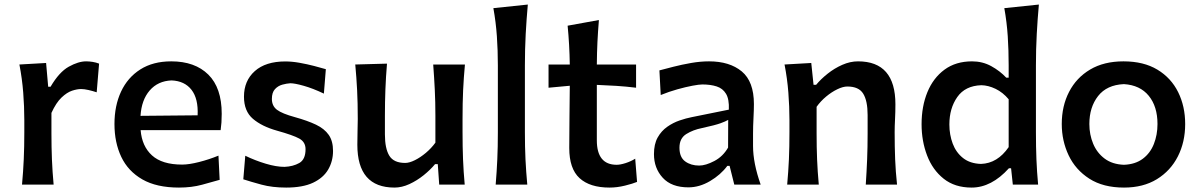

<svg xmlns="http://www.w3.org/2000/svg" viewBox="-20 -827 5374 860"><path d="M78.6 0Q84 -58.6 86.4 -113.5Q88.9 -168.5 88.9 -235.4V-289.1Q88.9 -349.6 84 -412.4Q79.1 -475.1 66.9 -538.1L186.5 -544.9L195.8 -438.5H206.5Q245.1 -504.4 288.1 -528.3Q331.1 -552.2 365.7 -552.2Q379.4 -552.2 394.8 -549.8Q410.2 -547.4 423.8 -542L413.1 -413.6Q395.5 -419.4 376.5 -423.8Q357.4 -428.2 343.3 -428.2Q325.7 -428.2 302.7 -420.7Q279.8 -413.1 255.6 -390.1Q231.4 -367.2 210.4 -321.3V-229.5Q210.4 -167 212.6 -112.8Q214.8 -58.6 220.2 0Z M781.7 13.2Q681.6 13.2 617.7 -23.4Q553.7 -60.1 523.2 -124.3Q492.7 -188.5 492.7 -271.5Q492.7 -353.5 522.2 -416.7Q551.8 -480 608.6 -516.1Q665.5 -552.2 747.1 -552.2Q853 -552.2 913.1 -492.9Q973.1 -433.6 973.1 -317.4Q973.1 -295.9 971.9 -278.6Q970.7 -261.2 968.3 -244.1H609.9Q615.7 -171.9 660.9 -130.9Q706.1 -89.8 795.9 -89.8Q826.7 -89.8 871.8 -101.3Q917 -112.8 958.5 -129.9L963.9 -21.5Q931.2 -12.2 884.8 0.5Q838.4 13.2 781.7 13.2ZM865.2 -310.5Q868.7 -384.8 837.9 -424.6Q807.1 -464.4 748.5 -466.8Q687.5 -464.4 650.6 -421.9Q613.8 -379.4 609.4 -308.1Z M1261.7 13.2Q1199.7 13.2 1151.1 0Q1102.5 -13.2 1069.8 -23.9L1078.6 -129.4Q1123 -107.9 1170.2 -93.8Q1217.3 -79.6 1254.4 -79.6Q1292.5 -81.1 1320.6 -96.9Q1348.6 -112.8 1348.6 -158.7Q1348.6 -190.9 1320.6 -206.3Q1292.5 -221.7 1220.7 -241.7Q1152.8 -260.7 1112.8 -294.9Q1072.8 -329.1 1072.8 -394Q1072.8 -465.3 1121.3 -508.5Q1169.9 -551.8 1257.8 -551.8Q1288.1 -551.8 1322 -545.7Q1356 -539.6 1387.2 -531.5Q1418.5 -523.4 1439.5 -517.1L1430.7 -407.7Q1381.3 -431.2 1340.8 -442.6Q1300.3 -454.1 1280.3 -454.1Q1263.7 -453.1 1244.4 -447.8Q1225.1 -442.4 1211.4 -427.5Q1197.8 -412.6 1197.8 -383.8Q1197.8 -352.5 1220.7 -335.2Q1243.7 -317.9 1301.3 -302.2Q1357.4 -286.6 1395.3 -268.6Q1433.1 -250.5 1452.4 -222.9Q1471.7 -195.3 1471.7 -150.9Q1471.7 -105 1450 -67.6Q1428.2 -30.3 1382.1 -8.5Q1335.9 13.2 1261.7 13.2Z M1747.1 13.2Q1580.6 13.2 1580.6 -178.7Q1580.6 -213.9 1581.5 -240.5Q1582.5 -267.1 1582.5 -293.9Q1582.5 -366.7 1579.6 -423.1Q1576.7 -479.5 1571.3 -538.1L1713.4 -542Q1708.5 -483.4 1706.3 -427Q1704.1 -370.6 1704.1 -308.6V-225.1Q1704.1 -161.6 1723.9 -129.4Q1743.7 -97.2 1794.9 -97.2Q1813.5 -97.2 1838.1 -109.4Q1862.8 -121.6 1887.5 -142.3Q1912.1 -163.1 1930.2 -188V-308.6Q1930.2 -370.6 1927.5 -425Q1924.8 -479.5 1920.4 -538.1H2062.5Q2057.1 -479.5 2054.4 -423.1Q2051.8 -366.7 2051.8 -293.9V-235.4Q2051.8 -168.5 2054 -113.5Q2056.2 -58.6 2061.5 0H1947.3L1940.9 -91.8H1928.7Q1907.7 -66.4 1877.7 -42.2Q1847.7 -18.1 1813.7 -2.4Q1779.8 13.2 1747.1 13.2Z M2200.2 0Q2205.1 -58.6 2207.5 -113.5Q2210 -168.5 2210 -235.4V-534.2Q2210 -601.1 2205.6 -664.6Q2201.2 -728 2189.9 -790.5L2344.2 -806.6Q2338.4 -741.7 2334.7 -674.3Q2331.1 -606.9 2331.1 -534.2V-235.4Q2331.1 -168.5 2333.7 -113.5Q2336.4 -58.6 2341.8 0Z M2710 13.2Q2622.1 13.2 2575.9 -29.1Q2529.8 -71.3 2529.8 -164.1Q2529.8 -236.3 2530.8 -307.1Q2531.7 -377.9 2532.2 -442.9L2437 -434.1V-538.1H2532.2Q2530.8 -627 2522.5 -711.9L2662.6 -737.3Q2658.2 -683.6 2656 -638.4Q2653.8 -593.3 2653.3 -538.1H2829.1V-434.1Q2785.2 -439.5 2740.7 -442.4Q2696.3 -445.3 2653.3 -446.8V-198.7Q2653.3 -88.9 2742.2 -88.9Q2758.3 -88.9 2782 -96.4Q2805.7 -104 2825.2 -116.2L2833.5 -12.2Q2814.9 -4.4 2779.5 4.4Q2744.1 13.2 2710 13.2Z M3063.5 12.2Q2987.8 12.2 2948.5 -30.8Q2909.2 -73.7 2909.2 -136.7Q2909.2 -181.6 2925.8 -211.2Q2942.4 -240.7 2968.5 -259Q2994.6 -277.3 3023.9 -287.4Q3053.2 -297.4 3078.1 -302.2L3244.6 -335.9Q3246.6 -382.8 3231.9 -407Q3217.3 -431.2 3189.9 -439.9Q3162.6 -448.7 3126 -448.7Q3111.8 -448.7 3081.8 -443.1Q3051.8 -437.5 3014.2 -427Q2976.6 -416.5 2939.5 -401.4L2933.6 -511.7Q2959.5 -518.6 2996.6 -528.1Q3033.7 -537.6 3075.4 -544.9Q3117.2 -552.2 3155.8 -552.2Q3248 -552.2 3302.5 -507.1Q3356.9 -461.9 3356.9 -360.8Q3356.9 -335.9 3355 -298.6Q3353 -261.2 3353 -228.5V-172.9Q3353 -96.7 3387.2 0H3269L3248 -84H3237.8Q3208 -43.9 3160.4 -15.9Q3112.8 12.2 3063.5 12.2ZM3111.8 -85.4Q3140.6 -85.4 3179.4 -105.7Q3218.3 -126 3241.2 -166L3241.7 -290Q3230 -283.2 3207.3 -274.9Q3184.6 -266.6 3124.5 -253.4Q3084.5 -245.6 3054 -226.6Q3023.4 -207.5 3023.4 -165.5Q3023.4 -122.6 3049.1 -104Q3074.7 -85.4 3111.8 -85.4Z M3505.9 0Q3511.2 -58.6 3513.7 -113.5Q3516.1 -168.5 3516.1 -235.4V-289.1Q3516.1 -349.6 3511.2 -412.4Q3506.3 -475.1 3494.1 -538.1L3613.8 -544.9L3624 -447.3H3635.7Q3656.7 -472.7 3687 -496.8Q3717.3 -521 3752.7 -536.6Q3788.1 -552.2 3823.2 -552.2Q3990.7 -552.2 3990.7 -359.9Q3990.7 -324.7 3989 -293Q3987.3 -261.2 3987.3 -235.4Q3987.3 -168.5 3989.5 -113.5Q3991.7 -58.6 3998 0H3857.9Q3861.8 -58.6 3864 -112.8Q3866.2 -167 3866.2 -229.5V-312Q3866.2 -375.5 3846.4 -407.5Q3826.7 -439.5 3775.4 -439.5Q3755.9 -439.5 3730.5 -427.2Q3705.1 -415 3680.4 -394.5Q3655.8 -374 3637.7 -348.6V-229.5Q3637.7 -167 3639.9 -112.8Q3642.1 -58.6 3647.5 0Z M4332 13.2Q4256.8 13.2 4207 -26.4Q4157.2 -65.9 4132.6 -130.6Q4107.9 -195.3 4107.9 -270.5Q4107.9 -350.6 4134 -414.3Q4160.2 -478 4210.7 -515.1Q4261.2 -552.2 4334 -552.2Q4380.9 -552.2 4419.9 -530.8Q4459 -509.3 4487.3 -479H4498V-534.2Q4498 -601.1 4493.9 -664.6Q4489.7 -728 4478.5 -790.5L4633.3 -806.6Q4627.4 -741.7 4623.8 -674.3Q4620.1 -606.9 4620.1 -534.2V-235.4Q4620.1 -168.5 4622.3 -113.5Q4624.5 -58.6 4629.9 0H4516.6L4508.8 -73.2H4499Q4420.9 13.2 4332 13.2ZM4374 -92.8Q4447.8 -95.2 4498 -168V-382.3Q4472.2 -413.1 4439.5 -429Q4406.7 -444.8 4375.5 -445.3Q4303.2 -442.9 4267.8 -392.3Q4232.4 -341.8 4232.4 -269.5Q4232.4 -223.6 4247.3 -183.8Q4262.2 -144 4293.7 -119.1Q4325.2 -94.2 4374 -92.8Z M5014.6 13.2Q4921.4 13.2 4859.4 -26.6Q4797.4 -66.4 4766.6 -131.3Q4735.8 -196.3 4735.8 -271.5Q4735.8 -352.1 4768.6 -415.5Q4801.3 -479 4863 -515.6Q4924.8 -552.2 5012.2 -552.2Q5102.5 -552.2 5164.1 -515.1Q5225.6 -478 5257.1 -414.3Q5288.6 -350.6 5288.6 -271.5Q5288.6 -190.9 5255.9 -126.5Q5223.1 -62 5161.9 -24.4Q5100.6 13.2 5014.6 13.2ZM5014.2 -88.9Q5065.4 -90.8 5098.9 -116Q5132.3 -141.1 5148.4 -182.1Q5164.6 -223.1 5164.6 -271.5Q5164.6 -350.1 5125.5 -397.9Q5086.4 -445.8 5014.2 -450.2Q4937.5 -446.8 4898.4 -396.7Q4859.4 -346.7 4859.4 -271.5Q4859.4 -224.1 4876.5 -183.1Q4893.6 -142.1 4928 -116.5Q4962.4 -90.8 5014.2 -88.9Z"/></svg>

Font: Pinar-DS3-FD SemiBold
Style: Regular
Weight: 600
Designer: Amin Abedi
Version: Version 3.000